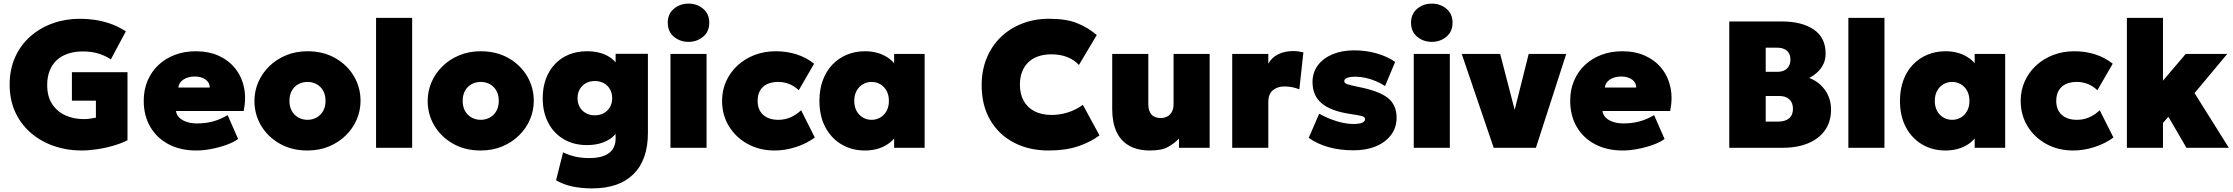

<svg xmlns="http://www.w3.org/2000/svg" viewBox="-20 -819 12377 1064"><path d="M430.5 15Q350.5 15 279 -9.8Q207.5 -34.5 152.2 -81.5Q97 -128.5 65.2 -196.2Q33.5 -264 33.5 -350Q33.5 -435 64 -502.5Q94.5 -570 148.5 -617.5Q202.5 -665 273 -690Q343.5 -715 423.5 -715Q460 -715 501.5 -709.5Q543 -704 587.8 -689Q632.5 -674 677.5 -645.5L594.5 -490Q560 -512.5 522.2 -523.2Q484.5 -534 439.5 -534Q392.5 -534 355.5 -521.2Q318.5 -508.5 293.2 -484.5Q268 -460.5 254.8 -426Q241.5 -391.5 241.5 -348Q241.5 -284 269.2 -242Q297 -200 343 -179.5Q389 -159 443.5 -159Q459.5 -159 477 -161.2Q494.5 -163.5 511.5 -167V-261H378.5V-419H686.5V-42Q652.5 -24.5 608 -11.5Q563.5 1.5 517 8.2Q470.5 15 430.5 15Z M1067.5 15Q980 15 914.5 -19.5Q849 -54 812.8 -116Q776.5 -178 776.5 -261Q776.5 -321.5 797.8 -371.8Q819 -422 857.8 -458.5Q896.5 -495 949.2 -515Q1002 -535 1065.5 -535Q1136.5 -535 1191.8 -510Q1247 -485 1283 -440.2Q1319 -395.5 1332 -335.2Q1345 -275 1330.5 -204H955.5Q957.5 -183.5 972.8 -168Q988 -152.5 1013.5 -143.8Q1039 -135 1071.5 -135Q1119 -135 1160 -146Q1201 -157 1241.5 -181L1299.5 -49Q1276.5 -31.5 1237 -17Q1197.5 -2.5 1152.5 6.2Q1107.5 15 1067.5 15ZM968.5 -334H1142.5Q1142.5 -361 1119.5 -378Q1096.5 -395 1059.5 -395Q1021.5 -395 996.2 -378Q971 -361 968.5 -334Z M1684 15Q1597 15 1530.8 -22.5Q1464.5 -60 1427.2 -122.5Q1390 -185 1390 -260Q1390 -314 1411.2 -363.5Q1432.5 -413 1471.8 -451.5Q1511 -490 1565 -512.5Q1619 -535 1684 -535Q1771 -535 1837.2 -497.5Q1903.5 -460 1940.8 -397.5Q1978 -335 1978 -260Q1978 -206 1956.8 -156.5Q1935.5 -107 1896.2 -68.5Q1857 -30 1803.2 -7.5Q1749.5 15 1684 15ZM1684 -155Q1712 -155 1734.8 -167.8Q1757.5 -180.5 1770.8 -204Q1784 -227.5 1784 -260Q1784 -292.5 1771 -316Q1758 -339.5 1735.2 -352.2Q1712.5 -365 1684 -365Q1655.5 -365 1632.8 -352.2Q1610 -339.5 1597 -316Q1584 -292.5 1584 -260Q1584 -227.5 1597.2 -204Q1610.5 -180.5 1633.2 -167.8Q1656 -155 1684 -155Z M2064 0V-720H2264V0Z M2644 15Q2557 15 2490.8 -22.5Q2424.5 -60 2387.2 -122.5Q2350 -185 2350 -260Q2350 -314 2371.2 -363.5Q2392.5 -413 2431.8 -451.5Q2471 -490 2525 -512.5Q2579 -535 2644 -535Q2731 -535 2797.2 -497.5Q2863.5 -460 2900.8 -397.5Q2938 -335 2938 -260Q2938 -206 2916.8 -156.5Q2895.5 -107 2856.2 -68.5Q2817 -30 2763.2 -7.5Q2709.5 15 2644 15ZM2644 -155Q2672 -155 2694.8 -167.8Q2717.5 -180.5 2730.8 -204Q2744 -227.5 2744 -260Q2744 -292.5 2731 -316Q2718 -339.5 2695.2 -352.2Q2672.5 -365 2644 -365Q2615.5 -365 2592.8 -352.2Q2570 -339.5 2557 -316Q2544 -292.5 2544 -260Q2544 -227.5 2557.2 -204Q2570.5 -180.5 2593.2 -167.8Q2616 -155 2644 -155Z M3261.5 225Q3202.5 225 3152.2 214.5Q3102 204 3061.5 180L3100.5 25Q3133.5 41.5 3169.2 49.2Q3205 57 3245.5 57Q3317.5 57 3354.5 29.5Q3391.5 2 3391.5 -52V-167L3416.5 -124Q3401 -72.5 3352 -43.8Q3303 -15 3232.5 -15Q3159 -15 3104 -47.5Q3049 -80 3018.2 -138.5Q2987.5 -197 2987.5 -275Q2987.5 -333.5 3005 -381.2Q3022.5 -429 3055 -463.5Q3087.5 -498 3132.5 -516.5Q3177.5 -535 3232.5 -535Q3303 -535 3352 -506.5Q3401 -478 3416.5 -426L3391.5 -383V-521H3570.5V-82Q3570.5 66.5 3490.8 145.8Q3411 225 3261.5 225ZM3276.5 -180Q3304.5 -180 3326.2 -192Q3348 -204 3360.2 -225.5Q3372.5 -247 3372.5 -275Q3372.5 -303 3360.2 -324.5Q3348 -346 3326.2 -358Q3304.5 -370 3276.5 -370Q3248.5 -370 3226.8 -358Q3205 -346 3192.8 -324.5Q3180.5 -303 3180.5 -275Q3180.5 -247 3192.8 -225.5Q3205 -204 3226.8 -192Q3248.5 -180 3276.5 -180Z M3695.5 0V-520H3895.5V0ZM3795.5 -587Q3749 -587 3714.8 -615.2Q3680.5 -643.5 3680.5 -693Q3680.5 -742.5 3714.8 -770.8Q3749 -799 3795.5 -799Q3842 -799 3876.2 -770.8Q3910.5 -742.5 3910.5 -693Q3910.5 -643.5 3876.2 -615.2Q3842 -587 3795.5 -587Z M4272.5 15Q4189.5 15 4123.8 -21Q4058 -57 4019.8 -119.2Q3981.5 -181.5 3981.5 -260Q3981.5 -318.5 4004 -368.5Q4026.5 -418.5 4067 -456Q4107.5 -493.5 4161.5 -514.2Q4215.5 -535 4278.5 -535Q4341 -535 4395 -517.5Q4449 -500 4491.5 -466L4406.5 -319Q4381 -343 4352.2 -354Q4323.5 -365 4292.5 -365Q4256.5 -365 4231 -352.8Q4205.5 -340.5 4192 -317Q4178.5 -293.5 4178.5 -260Q4178.5 -210.5 4209 -182.8Q4239.5 -155 4293.5 -155Q4328 -155 4359.2 -168Q4390.5 -181 4419.5 -208L4495.5 -57Q4450.5 -23.5 4390.8 -4.2Q4331 15 4272.5 15Z M4773 15Q4701.5 15 4644.5 -18.2Q4587.5 -51.5 4554.2 -113.2Q4521 -175 4521 -260Q4521 -324 4540 -374.8Q4559 -425.5 4593.2 -461.2Q4627.5 -497 4673.5 -516Q4719.5 -535 4773 -535Q4842 -535 4892.8 -504.2Q4943.5 -473.5 4962 -421L4935 -378V-520H5104V0H4935V-142L4962 -99Q4943.5 -46.5 4892.8 -15.8Q4842 15 4773 15ZM4810 -155Q4836.5 -155 4858.2 -167.8Q4880 -180.5 4893 -204Q4906 -227.5 4906 -260Q4906 -292.5 4893 -316Q4880 -339.5 4858.2 -352.2Q4836.5 -365 4810 -365Q4783.5 -365 4761.8 -352.2Q4740 -339.5 4727 -316Q4714 -292.5 4714 -260Q4714 -227.5 4727 -204Q4740 -180.5 4761.8 -167.8Q4783.5 -155 4810 -155Z M5791 15Q5682 15 5598.2 -29Q5514.5 -73 5467.2 -154.2Q5420 -235.5 5420 -347Q5420 -428.5 5447.5 -496Q5475 -563.5 5525.2 -612.5Q5575.5 -661.5 5644 -688.2Q5712.5 -715 5794 -715Q5887 -715 5947 -691.5Q6007 -668 6058 -625L5959 -459Q5932 -488.5 5893.2 -503.2Q5854.5 -518 5807 -518Q5764.5 -518 5732 -506.2Q5699.5 -494.5 5677.2 -472.5Q5655 -450.5 5643.5 -419.5Q5632 -388.5 5632 -350Q5632 -297.5 5653 -260Q5674 -222.5 5713.5 -202.2Q5753 -182 5809 -182Q5852 -182 5896.2 -195.5Q5940.5 -209 5981 -238L6073 -69Q6026 -33 5956.5 -9Q5887 15 5791 15Z M6354.5 15Q6282.5 15 6235.8 -12.5Q6189 -40 6166.2 -91.2Q6143.5 -142.5 6143.5 -214V-520H6343.5V-241Q6343.5 -205 6360.5 -185Q6377.5 -165 6412.5 -165Q6435 -165 6451 -174.8Q6467 -184.5 6475.2 -201.5Q6483.5 -218.5 6483.5 -241V-520H6683.5V0H6513.5V-51Q6492 -28 6456 -6.5Q6420 15 6354.5 15Z M6808.5 0V-520H7008.5V-466Q7028 -501.5 7064.5 -518.8Q7101 -536 7145 -536Q7163.5 -536 7176.8 -533.8Q7190 -531.5 7203 -529L7180.5 -324Q7162 -331.5 7140.8 -335.8Q7119.5 -340 7098.5 -340Q7059.5 -340 7034 -319Q7008.5 -298 7008.5 -253V0Z M7481.5 14Q7404 14 7341.8 -3.8Q7279.5 -21.5 7232.5 -55L7290.5 -189Q7336.5 -163 7386.8 -147.5Q7437 -132 7479.5 -132Q7512 -132 7528.2 -138.8Q7544.5 -145.5 7544.5 -159Q7544.5 -170.5 7529 -175.2Q7513.5 -180 7465.5 -187Q7356 -203 7304.8 -246Q7253.5 -289 7253.5 -364Q7253.5 -417.5 7283 -457Q7312.5 -496.5 7364.5 -518.2Q7416.5 -540 7484.5 -540Q7550.5 -540 7610 -522.8Q7669.5 -505.5 7711.5 -476L7655.5 -342Q7633 -357.5 7605 -369.2Q7577 -381 7547.5 -387.5Q7518 -394 7491.5 -394Q7463 -394 7446.2 -387.8Q7429.5 -381.5 7429.5 -370Q7429.5 -359 7442.8 -353.5Q7456 -348 7505.5 -338Q7622.5 -315 7671 -276.2Q7719.5 -237.5 7719.5 -167Q7719.5 -112.5 7689.2 -71.8Q7659 -31 7605.5 -8.5Q7552 14 7481.5 14Z M7814.5 0V-520H8014.5V0ZM7914.5 -587Q7868 -587 7833.8 -615.2Q7799.5 -643.5 7799.5 -693Q7799.5 -742.5 7833.8 -770.8Q7868 -799 7914.5 -799Q7961 -799 7995.2 -770.8Q8029.5 -742.5 8029.5 -693Q8029.5 -643.5 7995.2 -615.2Q7961 -587 7914.5 -587Z M8257.5 0 8080.5 -520H8293.5L8383.5 -173H8364.5L8451.5 -520H8659.5L8491.5 0Z M8972.5 15Q8885 15 8819.5 -19.5Q8754 -54 8717.8 -116Q8681.5 -178 8681.5 -261Q8681.5 -321.5 8702.8 -371.8Q8724 -422 8762.8 -458.5Q8801.5 -495 8854.2 -515Q8907 -535 8970.5 -535Q9041.5 -535 9096.8 -510Q9152 -485 9188 -440.2Q9224 -395.5 9237 -335.2Q9250 -275 9235.5 -204H8860.5Q8862.5 -183.5 8877.8 -168Q8893 -152.5 8918.5 -143.8Q8944 -135 8976.5 -135Q9024 -135 9065 -146Q9106 -157 9146.5 -181L9204.5 -49Q9181.5 -31.5 9142 -17Q9102.5 -2.5 9057.5 6.2Q9012.5 15 8972.5 15ZM8873.5 -334H9047.5Q9047.5 -361 9024.5 -378Q9001.5 -395 8964.5 -395Q8926.5 -395 8901.2 -378Q8876 -361 8873.5 -334Z M9563 0V-700H9855Q9966 -700 10031.5 -655.2Q10097 -610.5 10097 -522Q10097 -491 10085.5 -465.8Q10074 -440.5 10053.5 -420.8Q10033 -401 10006 -387Q10061.5 -366 10094.2 -319.2Q10127 -272.5 10127 -211Q10127 -145.5 10094.2 -98.2Q10061.5 -51 10001.2 -25.5Q9941 0 9858 0ZM9765 -145H9831Q9873 -145 9894.5 -163.2Q9916 -181.5 9916 -216Q9916 -249 9896.5 -268Q9877 -287 9841 -287H9765ZM9765 -421H9829Q9852 -421 9868.2 -429Q9884.5 -437 9893.2 -452.2Q9902 -467.5 9902 -489Q9902 -520.5 9882.5 -537.8Q9863 -555 9826 -555H9765Z M10223 0V-720H10423V0Z M10761 15Q10689.5 15 10632.5 -18.2Q10575.5 -51.5 10542.2 -113.2Q10509 -175 10509 -260Q10509 -324 10528 -374.8Q10547 -425.5 10581.2 -461.2Q10615.5 -497 10661.5 -516Q10707.5 -535 10761 -535Q10830 -535 10880.8 -504.2Q10931.5 -473.5 10950 -421L10923 -378V-520H11092V0H10923V-142L10950 -99Q10931.5 -46.5 10880.8 -15.8Q10830 15 10761 15ZM10798 -155Q10824.5 -155 10846.2 -167.8Q10868 -180.5 10881 -204Q10894 -227.5 10894 -260Q10894 -292.5 10881 -316Q10868 -339.5 10846.2 -352.2Q10824.5 -365 10798 -365Q10771.5 -365 10749.8 -352.2Q10728 -339.5 10715 -316Q10702 -292.5 10702 -260Q10702 -227.5 10715 -204Q10728 -180.5 10749.8 -167.8Q10771.5 -155 10798 -155Z M11469 15Q11386 15 11320.2 -21Q11254.5 -57 11216.2 -119.2Q11178 -181.5 11178 -260Q11178 -318.5 11200.5 -368.5Q11223 -418.5 11263.5 -456Q11304 -493.5 11358 -514.2Q11412 -535 11475 -535Q11537.5 -535 11591.5 -517.5Q11645.5 -500 11688 -466L11603 -319Q11577.5 -343 11548.8 -354Q11520 -365 11489 -365Q11453 -365 11427.5 -352.8Q11402 -340.5 11388.5 -317Q11375 -293.5 11375 -260Q11375 -210.5 11405.5 -182.8Q11436 -155 11490 -155Q11524.5 -155 11555.8 -168Q11587 -181 11616 -208L11692 -57Q11647 -23.5 11587.2 -4.2Q11527.5 15 11469 15Z M11766.5 0V-720H11966.5V-372L12092.5 -520H12322.5L12141.5 -303L12331.5 0H12096.5L11996.5 -172L11966.5 -138V0Z"/></svg>

Font: Geologica Cursive Black
Style: Regular
Weight: 900
Designer: Sindre Bremnes, Frode Helland
Foundry: Monokrom Skriftforlag AS
Version: Version 1.010;gftools[0.9.28]